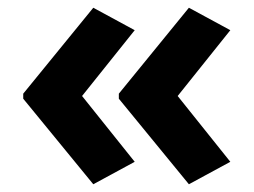

<svg xmlns="http://www.w3.org/2000/svg" viewBox="-20 -522 655 496"><path d="M40 -280 221 -502 328 -444 192 -274 328 -104 221 -46 40 -267ZM287 -280 468 -502 575 -444 439 -274 575 -104 468 -46 287 -267Z"/></svg>

Font: Noto Sans Myanmar
Style: Regular
Weight: 400
Designer: Monotype Design Team
Foundry: Monotype Imaging Inc.
Version: Version 2.107